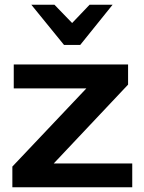

<svg xmlns="http://www.w3.org/2000/svg" viewBox="-20 -791 608 811"><path d="M32.2 0H538.6V-100.6H207L521 -433.6V-518.6H38.1V-417.5H344.7L32.2 -87.4ZM250.5 -601.1H318.8L455.6 -771H358.4L284.7 -693.8L210 -771H112.3Z"/></svg>

Font: Roboto Flex
Style: wght 600 wdth 140 opsz 13.0 GRAD 0.00 slnt 0.00 XTRA 468 XOPQ 96 YOPQ 79 YTLC 514 YTUC 712 YTAS 750 YTDE -203.00 YTFI 738
Weight: 600
Width: 8
Designer: Berlow after Robertson
Foundry: Google
Version: Version 3.100